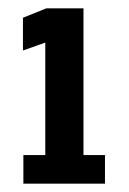

<svg xmlns="http://www.w3.org/2000/svg" viewBox="-20 -720 310 460"><path d="M36 -280V-348.5H88.5V-618L35 -599V-677.5L91 -700H180V-348.5H231.5V-280Z"/></svg>

Font: Trispace Condensed SemiBold
Style: Regular
Weight: 600
Width: 3
Designer: Tyler Finck
Foundry: Etcetera Type Company
Version: Version 1.210; ttfautohint (v1.8.3)